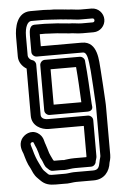

<svg xmlns="http://www.w3.org/2000/svg" viewBox="-59 -683 643 968"><g transform="rotate(-5 262.5 -199.0)"><path d="M119 -518V-434C119 -419 133 -409 144 -409H377C399 -409 403 -376 409 -313C413 -261 416 -205 419 -152C420 -141 420 -131 420 -120V117C420 125 416 130 413 148C408 176 402 188 376 188H288C282 188 272 188 266 189L250 191C241 192 237 192 230 192H184C156 192 154 192 143 180L130 167C123 160 119 148 108 127C98 107 90 86 83 59C78 42 73 29 75 25C80 18 85 18 89 20C92 22 91 26 103 52C108 68 113 81 116 96C116 98 117 100 118 101L126 117C130 125 135 146 145 154C153 161 160 172 174 172H215C222 172 228 173 234 173C237 173 241 173 248 172L263 170C271 169 278 168 288 168H369C384 168 394 154 394 143C396 134 400 127 400 118V-65C400 -80 386 -90 375 -90H173C149 -90 138 -101 138 -114V-369C138 -381 129 -391 120 -393C108 -396 99 -409 99 -417V-516C99 -565 115 -590 132 -590H198C208 -590 218 -588 235 -588C244 -588 269 -585 282 -585C289 -584 298 -583 304 -583L323 -581H325C330 -581 335 -580 343 -579L362 -577C370 -576 377 -576 384 -576H440C446 -576 450 -572 450 -566C450 -560 446 -556 440 -556H384C365 -556 346 -561 322 -561L280 -565C271 -566 250 -568 237 -568C224 -568 212 -570 198 -570H147C122 -570 119 -541 119 -518ZM284 -635C278 -635 253 -639 234 -638C224 -638 213 -640 198 -640H132C63 -640 49 -563 49 -516V-417C49 -390 65 -367 88 -353V-114C88 -63 135 -40 173 -40H350V114C350 115 349 117 349 118H288C276 118 265 119 257 120L240 122C239 122 238 122 236 123C228 122 221 122 215 122H185L181 118C179 113 175 105 170 95L164 81C160 65 154 50 150 36C150 35 149 32 148 31C145 26 145 -6 115 -24C81 -44 47 -23 33 -1C15 30 30 60 35 73C42 98 49 125 64 150C71 164 76 184 96 203L107 214C129 237 153 242 184 242H228C239 243 247 242 256 241L273 239C277 239 279 238 288 238H376C430 238 458 199 463 156C464 151 470 137 470 117V-120C470 -131 470 -141 469 -156C466 -207 463 -265 459 -317C455 -356 459 -459 377 -459H169V-518V-520H198C206 -520 220 -518 237 -518C246 -518 269 -516 275 -515L319 -511H321C339 -511 356 -506 384 -506H440C474 -506 500 -534 500 -566C500 -598 474 -626 440 -626H384C374 -626 372 -627 368 -627L349 -629C344 -630 334 -631 326 -631L307 -633H305C300 -633 291 -635 284 -635ZM399 -151C395 -220 392 -296 385 -362V-364C385 -379 371 -389 360 -389H183C168 -389 158 -375 158 -364V-135C158 -120 172 -110 183 -110H375C382 -110 406 -112 400 -140C400 -142 399 -145 399 -150ZM348 -160H208V-339H337C342 -284 345 -221 348 -160Z"/></g></svg>

Font: Electronic
Style: Outline
Weight: 700
Version: Version 1.011